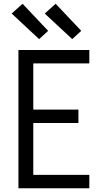

<svg xmlns="http://www.w3.org/2000/svg" viewBox="-20 -1001 565 1021"><path d="M78 0V-735H455V-664H157V-418H397V-347H157V-71H455V0ZM364 -793 218 -929 276 -981 412 -837ZM188 -793 42 -929 100 -981 236 -837Z"/></svg>

Font: Iosevka Pride
Style: Regular
Weight: 400
Monospace: yes
Designer: Belleve Invis
Foundry: Belleve Invis
Version: Version 30.3.1; ttfautohint (v1.8.4)